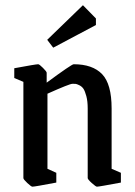

<svg xmlns="http://www.w3.org/2000/svg" viewBox="-20 -700 514 729"><path d="M182.1 -519 159.2 -548.8 294.9 -680.2 344.2 -629.9V-605ZM103 8.8Q98.6 8.8 83.7 -5.1Q68.8 -19 68.8 -23.9V-389.2L34.2 -403.8V-440.9Q116.2 -456.1 125 -456.1Q129.4 -456.1 143.3 -442.1Q157.2 -428.2 157.2 -423.8V-386.2Q252 -456.1 259.8 -456.1Q331.5 -456.1 367.7 -418.5Q403.8 -380.9 403.8 -288.1V-59.1L439 -43.9V-6.8Q356 8.8 348.1 8.8Q343.8 8.8 328.4 -5.1Q313 -19 313 -23.9V-288.1Q313 -315.4 307.9 -334.7Q302.7 -354 296.9 -362.8Q291 -371.6 281 -376.5Q271 -381.3 266.8 -381.6Q262.7 -381.8 254.9 -381.8Q244.1 -381.8 160.2 -344.2V-59.1L193.8 -43.9V-6.8Q111.8 8.8 103 8.8Z"/></svg>

Font: Grenze
Style: Regular
Weight: 400
Designer: Renata Polastri
Foundry: Omnibus-Type
Version: Version 1.002;PS 001.002;hotconv 1.0.88;makeotf.lib2.5.64775